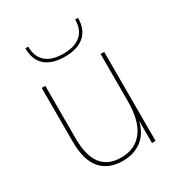

<svg xmlns="http://www.w3.org/2000/svg" viewBox="-168 -807 853 921"><g transform="rotate(-30 258.5 -346.0)"><path d="M82 -196V-493H102V-201Q102 -13 246 -13Q323 -13 365.5 -67.5Q408 -122 408 -232V-493H428V0H408V-122Q391 -57 348.5 -26Q306 5 245 5Q167 5 124.5 -44Q82 -93 82 -196ZM109 -697H125Q125 -641 158.5 -612Q192 -583 255 -583Q318 -583 351.5 -612Q385 -641 385 -697H401Q401 -634 363 -600.5Q325 -567 255 -567Q184 -567 146.5 -600Q109 -633 109 -697Z"/></g></svg>

Font: Hanken Grotesk Thin
Style: Regular
Weight: 100
Designer: Alfredo Marco Pradil
Foundry: Hanken Design Co.
Version: Version 3.014